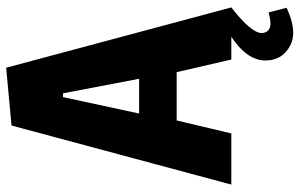

<svg xmlns="http://www.w3.org/2000/svg" viewBox="-190 -562 949 608"><g transform="rotate(-90 284.0 -258.5)"><path d="M563 175Q518 196 483.5 196Q449 196 422.5 172Q396 148 396 108Q396 55 457 10Q470 1 471 0H399L359 -173H206L165 0H3L190 -696L373 -713L564 0Q483 63 483 96Q483 109 491 116.5Q499 124 512.5 124Q526 124 548 118ZM338 -292 292 -533H280L228 -292Z"/></g></svg>

Font: Magra
Style: Bold
Weight: 600
Designer: Viviana Monsalve
Foundry: Viviana Monsalve
Version: Version 1.001